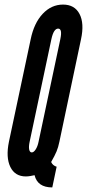

<svg xmlns="http://www.w3.org/2000/svg" viewBox="-20 -763 380 839"><path d="M208.5 56 227.5 -34.5Q211 -39 203.5 -55Q220 -84 227.2 -101.5Q234.5 -119 239.5 -143.5L334 -591.5Q349 -661 327.5 -702Q306 -743 255.5 -743Q204.5 -743 166.5 -702.5Q128.5 -662 114 -591L19 -143.5Q5 -75 25.2 -33.5Q45.5 8 93 8Q102 8 112.5 6.2Q123 4.5 131 2.5Q144 56 208.5 56ZM119 -97Q110 -97 107.5 -109.8Q105 -122.5 109.5 -143.5L204.5 -591.5Q214.5 -638 234 -638Q253.5 -638 243.5 -591.5L148.5 -143.5Q144.5 -123.5 136 -110.2Q127.5 -97 119 -97Z"/></svg>

Font: League Gothic SemiCondensed Italic
Style: Regular
Weight: 400
Width: 4
Designer: The League of Moveable Type
Version: Version 1.600; ttfautohint (v1.8.3)